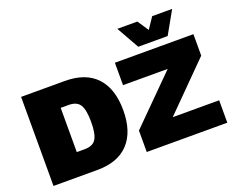

<svg xmlns="http://www.w3.org/2000/svg" viewBox="-135 -1107 1622 1337"><g transform="rotate(-20 676.5 -438.0)"><path d="M1154 -709H936L842 -876H990L1045 -794L1100 -876H1248ZM374 -660Q528 -660 607.5 -574.5Q687 -489 687 -330Q687 -171 607.5 -85.5Q528 0 374 0H50V-660ZM994 -166H1338V0H741V-159L1076 -494H745V-660H1327V-501ZM341 -166Q403 -166 426 -204Q449 -242 449 -330Q449 -418 426 -456Q403 -494 341 -494H283V-166Z"/></g></svg>

Font: Elaine Sans Black
Style: Regular
Weight: 900
Designer: Wei Huang
Foundry: Wei Huang
Version: Version 2.001;December 24, 2019;FontCreator 12.0.0.2547 64-b